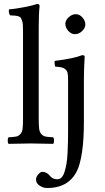

<svg xmlns="http://www.w3.org/2000/svg" viewBox="-20 -718 525 961"><path d="M307.1 -599.1Q307.1 -616.7 324 -631.8Q340.8 -647 358.9 -647Q378.4 -647 392.8 -630.4Q407.2 -613.8 407.2 -595.2Q407.2 -578.6 391.1 -562.7Q375 -546.9 355 -546.9Q336.9 -546.9 322 -563.2Q307.1 -579.6 307.1 -599.1ZM320.8 -316.9Q320.8 -339.4 318.6 -351.1Q316.4 -362.8 308.3 -370.4Q300.3 -377.9 289.3 -380.4Q278.3 -382.8 255.9 -384.8Q254.4 -389.6 253.4 -398.9Q252.4 -408.2 253.9 -413.1Q350.1 -425.3 391.1 -441.9Q403.8 -441.9 403.8 -435.1Q399.9 -370.6 399.9 -320.8V-109.9Q399.9 -18.1 390.6 43.2Q381.3 104.5 365.7 136.7Q350.1 168.9 325.2 189Q284.2 223.1 214.8 223.1Q197.3 223.1 178.7 211.4Q160.2 199.7 160.2 180.2Q160.2 167.5 171.4 154.8Q182.6 142.1 191.9 142.1Q197.3 142.1 202.4 143.6Q207.5 145 210.9 146.5Q214.4 147.9 218.8 151.4Q223.1 154.8 224.9 156.7Q226.6 158.7 230.5 163.1L235.8 168Q247.1 179.2 267.1 179.2Q279.3 179.2 288.3 169.9Q297.4 160.6 303.2 141.8Q309.1 123 312.7 101.6Q316.4 80.1 318.1 48.1Q319.8 16.1 320.3 -11Q320.8 -38.1 320.8 -76.2ZM95.2 -122.1V-559.1Q95.2 -579.1 94.5 -592.3Q93.8 -605.5 90.3 -614.7Q86.9 -624 84.2 -628.7Q81.5 -633.3 73.5 -636Q65.4 -638.7 59.6 -639.4Q53.7 -640.1 40 -640.6Q34.2 -641.1 30.8 -641.1Q26.4 -645.5 24.9 -655Q23.4 -664.6 24.9 -670.9Q55.2 -673.3 100.8 -682.1Q146.5 -690.9 165 -698.2Q178.2 -698.2 178.2 -688Q173.8 -647.9 173.8 -583V-122.1Q173.8 -89.8 176 -73Q178.2 -56.2 187.5 -46.4Q196.8 -36.6 208.5 -34.4Q220.2 -32.2 246.1 -30.8Q250.5 -26.4 250.5 -14.4Q250.5 -2.4 246.1 2Q160.2 0 134.8 0Q106.9 0 22.9 2Q18.6 -2.4 18.6 -14.4Q18.6 -26.4 22.9 -30.8Q48.8 -32.2 60.5 -34.4Q72.3 -36.6 81.5 -46.4Q90.8 -56.2 93 -73Q95.2 -89.8 95.2 -122.1Z"/></svg>

Font: Linux Libertine G
Style: Regular
Weight: 400
Designer: Philipp H. Poll
Foundry: Philipp H. Poll
Version: Version 4.7.5